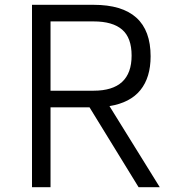

<svg xmlns="http://www.w3.org/2000/svg" viewBox="-20 -778 738 798"><path d="M352 -332H190V0H113V-758H369Q606 -758 606 -544Q606 -456 563.5 -403.5Q521 -351 435 -337L644 0H556ZM190 -401H369Q527 -401 527 -547Q527 -621 487.5 -655Q448 -689 369 -689H190Z"/></svg>

Font: Biryani Light
Style: Regular
Weight: 300
Designer: Dan Reynolds and Mathieu Réguer
Foundry: Dan Reynolds and Mathieu Réguer
Version: Version 1.004; ttfautohint (v1.1) -l 5 -r 5 -G 72 -x 0 -D la